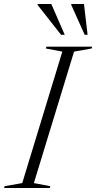

<svg xmlns="http://www.w3.org/2000/svg" viewBox="-58 -938 480 958"><path d="M253 -680.5 171 -696 173.5 -705H402L399 -696L311.5 -680.5L111 -24.5L193 -9L190.5 0H-37.5L-35 -9L53 -24.5ZM265 -764.5H246.5L129.5 -913.5V-918H198ZM379 -764.5H364.5L297.5 -913.5V-918H361Z"/></svg>

Font: Newsreader 60pt Light
Style: Italic
Weight: 300
Italic angle: -17°
Designer: Hugues Gentile
Foundry: Production Type
Version: Version 1.003